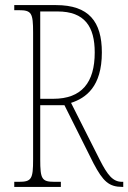

<svg xmlns="http://www.w3.org/2000/svg" viewBox="-20 -734 504 754"><path d="M36 0H219V-20H194C144 -20 138 -31 138 -108V-321H233L347 -93C385 -21 408 0 461 0H464V-20H459C423 -20 402 -47 372 -106L259 -330C317 -349 380 -393 380 -528C380 -649 329 -714 200 -714H36V-694H54C104 -694 110 -683 110 -606V-108C110 -31 104 -20 54 -20H36ZM189 -346H138V-689H206C313 -689 352 -629 352 -528C352 -410 301 -346 189 -346Z"/></svg>

Font: Noto Serif Sinhala ExtraCondensed Thin
Style: Regular
Weight: 100
Width: 2
Designer: Jelle Bosma - Monotype Design Team
Foundry: Monotype Imaging Inc.
Version: Version 2.007